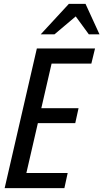

<svg xmlns="http://www.w3.org/2000/svg" viewBox="-20 -970 533 990"><path d="M4 0 170 -720H264L98 0ZM56 0 74 -78H329L312 0ZM133 -335 151 -412H385L368 -335ZM204 -642 222 -720H470L451 -642ZM190 -793 335 -950H421L493 -793H438L343 -923H415L261 -793Z"/></svg>

Font: Instrument Sans Condensed Medium
Style: Italic
Weight: 500
Width: 3
Italic angle: -13°
Designer: Rodrigo Fuenzalida
Foundry: fragTYPE
Version: Version 1.000;gftools[0.9.28]